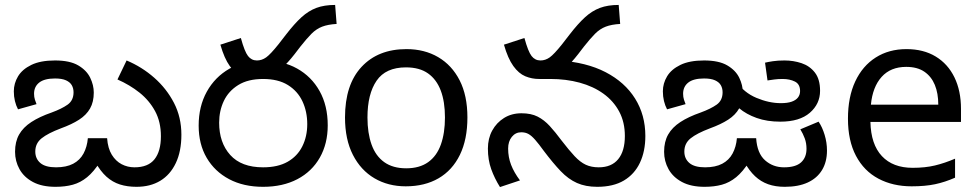

<svg xmlns="http://www.w3.org/2000/svg" viewBox="-20 -745 3965 778"><path d="M533 12Q496 12 466 2.5Q436 -7 411.5 -29Q387 -51 365 -90H386Q360 -49 333 -27Q306 -5 275 3.5Q244 12 205 12Q150 12 113.5 -7.5Q77 -27 59 -59.5Q41 -92 41 -130Q41 -171 57.5 -200Q74 -229 107 -250.5Q140 -272 189 -289Q230 -304 254 -321Q278 -338 278 -371Q278 -387 271 -399.5Q264 -412 247.5 -419.5Q231 -427 203 -427Q160 -427 139 -410.5Q118 -394 118 -365Q118 -352 121.5 -341Q125 -330 128 -323L53 -302Q45 -317 40.5 -335.5Q36 -354 36 -375Q36 -407 53 -435.5Q70 -464 107 -482Q144 -500 203 -500Q263 -500 297 -480Q331 -460 345.5 -430Q360 -400 360 -370Q360 -332 345 -305.5Q330 -279 300.5 -260Q271 -241 227 -225Q174 -205 148.5 -184.5Q123 -164 123 -131Q123 -102 143.5 -84.5Q164 -67 207 -67Q249 -67 276.5 -81.5Q304 -96 318.5 -123Q333 -150 336 -185H414Q417 -144 433 -118Q449 -92 473 -79.5Q497 -67 525 -67Q580 -67 606 -99.5Q632 -132 632 -193Q632 -251 608.5 -294.5Q585 -338 545.5 -369.5Q506 -401 456 -423L493 -500Q555 -474 605 -430Q655 -386 685 -328Q715 -270 715 -199Q715 -132 692.5 -84.5Q670 -37 629.5 -12.5Q589 12 533 12Z M1015 -425Q986 -425 959.5 -436Q933 -447 911 -477.5Q889 -508 873 -564L956 -591Q971 -536 985 -518Q999 -500 1021 -500Q1041 -500 1058.5 -512.5Q1076 -525 1108 -565L1139 -605Q1173 -649 1201.5 -675Q1230 -701 1262 -713Q1294 -725 1338 -725L1344 -648Q1309 -646 1285.5 -637Q1262 -628 1242.5 -608.5Q1223 -589 1197 -556L1174 -526Q1146 -490 1121 -468Q1096 -446 1070.5 -435.5Q1045 -425 1015 -425ZM785 -236Q785 -314 818 -373.5Q851 -433 909.5 -466.5Q968 -500 1046 -500Q1125 -500 1183.5 -467.5Q1242 -435 1275 -376Q1308 -317 1308 -237Q1308 -163 1276 -106.5Q1244 -50 1185 -19Q1126 12 1046 12Q967 12 908.5 -19Q850 -50 817.5 -105.5Q785 -161 785 -236ZM868 -248Q868 -167 913 -117Q958 -67 1046 -67Q1106 -67 1145.5 -89.5Q1185 -112 1205 -152Q1225 -192 1225 -242Q1225 -293 1205.5 -334.5Q1186 -376 1146.5 -400.5Q1107 -425 1046 -425Q985 -425 945.5 -400.5Q906 -376 887 -336Q868 -296 868 -248Z M1874 -269Q1874 -180 1843.5 -117.5Q1813 -55 1757 -22.5Q1701 10 1624 10Q1553 10 1497.5 -22.5Q1442 -55 1410 -117.5Q1378 -180 1378 -269Q1378 -402 1445 -474Q1512 -546 1627 -546Q1700 -546 1755.5 -513.5Q1811 -481 1842.5 -419.5Q1874 -358 1874 -269ZM1469 -269Q1469 -206 1485.5 -159.5Q1502 -113 1537 -88Q1572 -63 1626 -63Q1680 -63 1715 -88Q1750 -113 1766.5 -159.5Q1783 -206 1783 -269Q1783 -333 1766 -378Q1749 -423 1714.5 -447.5Q1680 -472 1625 -472Q1543 -472 1506 -418Q1469 -364 1469 -269Z M2400 12Q2353 12 2318 -3.5Q2283 -19 2252 -51.5Q2221 -84 2184 -133Q2163 -162 2148.5 -178.5Q2134 -195 2121.5 -202Q2109 -209 2092 -209Q2069 -209 2054 -190.5Q2039 -172 2039 -143Q2039 -108 2051 -77Q2063 -46 2087 -14L2006 13Q1984 -22 1970.5 -59.5Q1957 -97 1957 -143Q1957 -184 1974.5 -216Q1992 -248 2022.5 -267Q2053 -286 2093 -286Q2132 -286 2158.5 -272.5Q2185 -259 2207.5 -234.5Q2230 -210 2256 -175Q2286 -136 2308.5 -112Q2331 -88 2353.5 -77.5Q2376 -67 2406 -67Q2458 -67 2485 -100Q2512 -133 2512 -194Q2512 -250 2489 -293Q2466 -336 2425 -365.5Q2384 -395 2329 -410Q2274 -425 2210 -425H2166L2244 -500Q2356 -493 2434 -452.5Q2512 -412 2553.5 -345.5Q2595 -279 2595 -194Q2595 -132 2573 -85.5Q2551 -39 2508 -13.5Q2465 12 2400 12ZM2164 -425Q2135 -425 2108.5 -436Q2082 -447 2060 -477.5Q2038 -508 2022 -564L2105 -591Q2120 -536 2134 -518Q2148 -500 2170 -500Q2190 -500 2207.5 -512.5Q2225 -525 2257 -565L2288 -605Q2322 -649 2350.5 -675Q2379 -701 2411 -713Q2443 -725 2487 -725L2493 -648Q2458 -646 2434.5 -637Q2411 -628 2391.5 -608.5Q2372 -589 2346 -556L2323 -526Q2295 -490 2270 -468Q2245 -446 2219.5 -435.5Q2194 -425 2164 -425Z M3160 12Q3122 12 3092.5 1.5Q3063 -9 3039.5 -31Q3016 -53 2996 -89L3016 -90Q2990 -49 2963 -27Q2936 -5 2905 3.5Q2874 12 2835 12Q2780 12 2743.5 -7.5Q2707 -27 2689 -59.5Q2671 -92 2671 -130Q2671 -171 2687.5 -200Q2704 -229 2737 -250.5Q2770 -272 2819 -289Q2860 -304 2884 -321Q2908 -338 2908 -371Q2908 -387 2901 -399.5Q2894 -412 2877.5 -419.5Q2861 -427 2833 -427Q2790 -427 2769 -410.5Q2748 -394 2748 -365Q2748 -352 2751.5 -341Q2755 -330 2758 -323L2683 -302Q2675 -317 2670.5 -335.5Q2666 -354 2666 -375Q2666 -407 2683 -435.5Q2700 -464 2737 -482Q2774 -500 2833 -500Q2893 -500 2927 -480Q2961 -460 2975.5 -430Q2990 -400 2990 -370Q2990 -332 2975 -305.5Q2960 -279 2930.5 -260Q2901 -241 2857 -225Q2804 -205 2778.5 -184.5Q2753 -164 2753 -131Q2753 -102 2773.5 -84.5Q2794 -67 2837 -67Q2879 -67 2906.5 -81.5Q2934 -96 2948.5 -123Q2963 -150 2966 -185H3044Q3048 -124 3080 -95.5Q3112 -67 3157 -67Q3204 -67 3226 -87Q3248 -107 3248 -142Q3248 -165 3241 -184Q3234 -203 3223 -221L3297 -252Q3312 -230 3321.5 -198.5Q3331 -167 3331 -135Q3331 -89 3311 -56Q3291 -23 3253 -5.5Q3215 12 3160 12ZM3303 -377Q3303 -324 3261.5 -288Q3220 -252 3142 -252Q3088 -252 3046 -267Q3004 -282 2975 -306.5Q2946 -331 2929 -357L2965 -414Q2994 -370 3045 -348.5Q3096 -327 3144 -327Q3171 -327 3188 -333Q3205 -339 3213.5 -350Q3222 -361 3222 -376Q3222 -404 3201 -414.5Q3180 -425 3151 -425Q3133 -425 3118 -423Q3103 -421 3090 -419L3080 -491Q3092 -494 3112 -497Q3132 -500 3159 -500Q3195 -500 3228 -489Q3261 -478 3282 -451Q3303 -424 3303 -377Z M3653 -546Q3722 -546 3771.5 -516Q3821 -486 3847.5 -431.5Q3874 -377 3874 -304V-251H3507Q3509 -160 3553.5 -112.5Q3598 -65 3678 -65Q3729 -65 3768.5 -74.5Q3808 -84 3850 -102V-25Q3809 -7 3769 1.5Q3729 10 3674 10Q3598 10 3539.5 -21Q3481 -52 3448.5 -113.5Q3416 -175 3416 -264Q3416 -352 3445.5 -415Q3475 -478 3528.5 -512Q3582 -546 3653 -546ZM3652 -474Q3589 -474 3552.5 -433.5Q3516 -393 3509 -321H3782Q3782 -367 3768 -401Q3754 -435 3725.5 -454.5Q3697 -474 3652 -474Z"/></svg>

Font: telugu25
Style: Book
Weight: 400
Designer: Jelle Bosma - Monotype Design Team
Foundry: Monotype Imaging Inc.
Version: Version 2.003